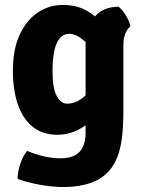

<svg xmlns="http://www.w3.org/2000/svg" viewBox="-20 -534 576 775"><path d="M506 -427Q493.5 -418 485.8 -398.2Q478 -378.5 478 -354.5V-91Q478 -21 471.8 24.8Q465.5 70.5 454 99.2Q442.5 128 426.5 148Q397 186 348 203.5Q299 221 239 221Q192 221 141 211.8Q90 202.5 51 188Q51 160.5 62 127.2Q73 94 89.5 75Q122 89 156.8 97Q191.5 105 224.5 105Q261 105 283.2 92.5Q305.5 80 315.5 57Q325.5 34 325.5 3.5V-357Q325.5 -419.5 359 -462.8Q392.5 -506 458.5 -507Q473 -496 488 -471.8Q503 -447.5 506 -427ZM32 -248.5Q32 -334.5 59.5 -393.8Q87 -453 132.5 -483.5Q178 -514 232.5 -514Q281.5 -514 315.8 -498Q350 -482 372.5 -459Q395 -436 407.5 -414L382.5 -286.5Q353.5 -341 320.2 -369.2Q287 -397.5 260 -397.5Q236 -397.5 221 -379.5Q206 -361.5 199 -327.8Q192 -294 192 -247.5Q192 -178 208.8 -146.8Q225.5 -115.5 251 -115.5Q281 -115.5 309.8 -136Q338.5 -156.5 358 -197L380 -88.5Q363.5 -60.5 337.5 -38Q311.5 -15.5 279.2 -2.8Q247 10 212 10Q151 10 111 -23Q71 -56 51.5 -114.2Q32 -172.5 32 -248.5Z"/></svg>

Font: Signika Light
Style: Bold
Weight: 700
Version: Version 2.003;gftools[0.9.32]